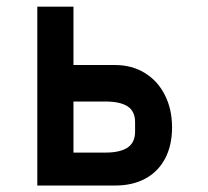

<svg xmlns="http://www.w3.org/2000/svg" viewBox="-20 -572 640 592"><path d="M95 -551.5H206.5V-371.5H335Q386.5 -371.5 426.2 -347.2Q466 -323 488.2 -279.2Q510.5 -235.5 510.5 -179.5Q510.5 -123.5 489 -83Q467.5 -42.5 428 -21.2Q388.5 0 336 0H95ZM396.5 -166.5V-195.5Q396.5 -229 373.5 -244Q350.5 -259 304.5 -259H206.5V-101.5H304.5Q350.5 -101.5 373.5 -117Q396.5 -132.5 396.5 -166.5Z"/></svg>

Font: JuliaMono ExtraBold
Style: Regular
Weight: 800
Monospace: yes
Designer: cormullion
Foundry: corm
Version: Version 0.055; ttfautohint (v1.8.4)